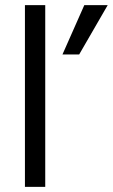

<svg xmlns="http://www.w3.org/2000/svg" viewBox="-20 -727 439 747"><path d="M288 -515H223L308 -707H399ZM156 0H77V-707H156Z"/></svg>

Font: Hind Colombo
Style: Regular
Weight: 400
Designer: Jyotish Sonowal, Aditi Pimprikar
Foundry: Indian Type Foundry
Version: Version 1.000;PS 1.0;hotconv 1.0.86;makeotf.lib2.5.63406; tt